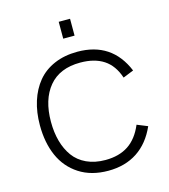

<svg xmlns="http://www.w3.org/2000/svg" viewBox="-129 -993 967 1101"><g transform="rotate(-15 355.0 -442.5)"><path d="M322.8 -791.5V-891.6H390.1V-791.5ZM64.9 -346.2Q64.9 -423.3 85.2 -487.5Q105.5 -551.8 144.3 -598.9Q183.1 -646 243.7 -672.1Q304.2 -698.2 381.3 -698.2Q585.4 -698.2 662.6 -511.7L599.6 -486.3Q574.2 -562.5 519.8 -598.1Q465.3 -633.8 380.9 -633.8Q258.8 -633.8 195.1 -557.4Q131.3 -481 131.3 -348.6Q131.3 -285.6 145.8 -233.4Q160.2 -181.2 189.2 -141.1Q218.3 -101.1 266.4 -78.9Q314.5 -56.6 377.4 -56.6Q459 -56.6 513.9 -93Q568.8 -129.4 601.1 -206.1L663.6 -180.7Q622.6 -87.9 550.3 -40.3Q478 7.3 377.4 7.3Q276.9 7.3 205.6 -38.8Q134.3 -85 99.6 -163.8Q64.9 -242.7 64.9 -346.2Z"/></g></svg>

Font: HK Grotesk Legacy
Style: Regular
Weight: 400
Designer: Alfredo Marco Pradil
Foundry: Hanken Design Co.
Version: Version 2.022;PS 002.022;hotconv 1.0.88;makeotf.lib2.5.64775